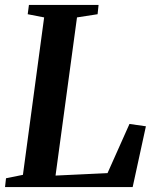

<svg xmlns="http://www.w3.org/2000/svg" viewBox="-26 -763 636 783"><path d="M-5.5 0 -1.5 -36 67.5 -50 154 -692 87 -705 92 -743H376L372 -705L288 -692L200.5 -47L412.5 -57L502 -257.5L569 -248L515 0Z"/></svg>

Font: Merriweather 60pt SemiBold
Style: Italic
Weight: 600
Italic angle: -7.8°
Version: Version 2.101